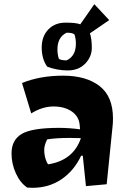

<svg xmlns="http://www.w3.org/2000/svg" viewBox="-20 -873 620 916"><path d="M135 23Q118 23 110 22Q76 -1 55.5 -46.5Q35 -92 35 -141Q35 -205 83.5 -234Q132 -263 262 -263Q310 -263 362 -256L360 -278Q356 -318 322 -341.5Q288 -365 235 -365Q182 -365 129 -332L85 -477Q171 -512 281 -512Q391 -512 455 -462.5Q519 -413 519 -308Q519 -284 517 -270L489 6L390 15L375 -130H367Q333 -58 273 -17.5Q213 23 135 23ZM366 -214 313 -215Q247 -215 205 -208Q191 -180 191 -158Q191 -136 197 -116Q203 -96 210 -89Q330 -108 366 -214ZM409 -714Q418 -688 418 -645Q418 -602 386.5 -569.5Q355 -537 303.5 -537Q252 -537 205 -555Q179 -592 179 -646Q179 -700 210.5 -732.5Q242 -765 292.5 -765Q343 -765 363 -757L430 -853L501 -777ZM342 -664Q342 -690 335 -709Q325 -717 298 -717Q254 -696 254 -637Q254 -613 261 -592Q272 -585 298 -585Q342 -606 342 -664Z"/></svg>

Font: Joti One
Style: Regular
Weight: 400
Designer: Eduardo Rodriguez Tunni
Foundry: Eduardo Rodriguez Tunni
Version: Version 1.001